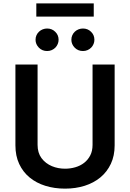

<svg xmlns="http://www.w3.org/2000/svg" viewBox="-20 -1111 774 1142"><path d="M366.8 11Q303.6 11 249.6 -5.9Q195.7 -22.7 156.1 -55.4Q116.5 -88.1 94.1 -136Q71.7 -183.9 71.7 -246.4V-727.3H203.5V-249.6Q203.5 -202.4 226.6 -170.8Q239 -154.1 254.8 -142.2Q270.6 -130.3 288.7 -122.7Q306.8 -115.1 326.7 -111.3Q346.6 -107.6 366.8 -107.6Q398.8 -107.6 428.4 -116.3Q458.1 -125 480.6 -142.6Q503.2 -160.2 516.9 -186.8Q530.5 -213.4 530.5 -249.6V-727.3H661.9V-246.4Q661.9 -184.7 639.4 -136.7Q616.8 -88.8 577.2 -55.9Q537.6 -23.1 483.7 -6Q429.7 11 366.8 11ZM537.6 -1012.4H196V-1090.9H537.6ZM260.3 -807.5Q231.2 -807.5 211.3 -827.4Q191.4 -848 191.4 -874.3Q191.4 -889.6 197.1 -901.8Q202.8 -914.1 212.4 -922.9Q221.9 -931.8 234.4 -936.6Q246.8 -941.4 260.3 -941.4Q289.1 -941.4 308.6 -921.9Q328.5 -902.7 328.5 -874.3Q328.5 -861.5 323.5 -849.4Q318.5 -837.4 309.7 -828.1Q300.8 -818.9 288.2 -813.2Q275.6 -807.5 260.3 -807.5ZM473.4 -807.5Q444.2 -807.5 424.4 -827.4Q404.5 -848 404.5 -874.3Q404.5 -889.6 410.2 -901.8Q415.8 -914.1 425.4 -922.9Q435 -931.8 447.4 -936.6Q459.9 -941.4 473.4 -941.4Q502.1 -941.4 521.7 -921.9Q541.5 -902.7 541.5 -874.3Q541.5 -861.5 536.6 -849.4Q531.6 -837.4 522.7 -828.1Q513.8 -818.9 501.2 -813.2Q488.6 -807.5 473.4 -807.5Z"/></svg>

Font: Linik Sans SemiBold
Style: Regular
Weight: 600
Designer: Fonts by Rasmus Andersson / Changes by Cristiano Sobral with parts from Marc Monis
Foundry: rsms
Version: Version 3.020; ttfautohint (v1.6)